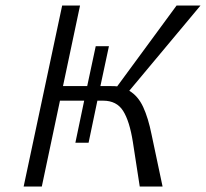

<svg xmlns="http://www.w3.org/2000/svg" viewBox="-20 -678 749 698"><path d="M355 -312H334L302 -159H254L286 -312H198L132 0H66L206 -658H271L209 -365H297L328 -510H376L345 -365H385Q399 -365 406 -364L622 -658H709L450 -348Q482 -329 500.5 -289Q519 -249 531 -189L571 0H488L463 -162Q451 -238 427.5 -275Q404 -312 355 -312Z"/></svg>

Font: LXGW Bright GB
Style: Italic
Weight: 400
Italic angle: -12°
Designer: Christian Thalmann (Catharsis Fonts)
Foundry: LXGW / Christian Thalmann (Catharsis Fonts) / Fontworks Inc.
Version: Version 5.510